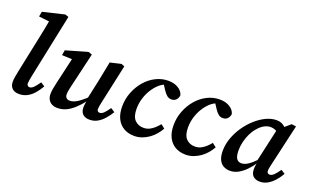

<svg xmlns="http://www.w3.org/2000/svg" viewBox="-80 -1148 2579 1579"><g transform="rotate(20 1209.5 -358.5)"><path d="M138 14Q98 14 77 -7Q56 -28 56 -64Q56 -85 60 -106.5Q64 -128 70 -160L132 -456Q143 -508 153 -558Q163 -608 172 -660L209 -627L76 -642L84 -686L273 -731L304 -721L186 -155Q182 -133 179.5 -118.5Q177 -104 177 -94Q177 -82 183.5 -75Q190 -68 201 -68Q217 -68 234.5 -84.5Q252 -101 278 -139L313 -116Q292 -79 266.5 -49.5Q241 -20 209 -3Q177 14 138 14Z M474 14Q445 14 424.5 3Q404 -8 393 -28Q382 -48 382 -74Q382 -99 387.5 -128Q393 -157 399 -182L457 -434L484 -403L362 -408L370 -453L559 -507L591 -496L522 -201Q518 -185 515 -170.5Q512 -156 510 -143.5Q508 -131 508 -119Q508 -99 519 -88Q530 -77 549 -77Q571 -77 593 -87Q615 -97 642 -118.5Q669 -140 705 -173L711 -125H687Q653 -82 619.5 -51Q586 -20 550.5 -3Q515 14 474 14ZM755 14Q716 14 695 -6.5Q674 -27 674 -67Q674 -81 676.5 -95.5Q679 -110 683 -129H677L716 -309Q725 -353 733.5 -397Q742 -441 751 -485L848 -507L875 -496L802 -159Q797 -139 794 -121Q791 -103 791 -92Q791 -81 797 -74.5Q803 -68 814 -68Q831 -68 848 -83.5Q865 -99 891 -137L927 -114Q906 -80 881 -51Q856 -22 825 -4Q794 14 755 14Z M1146 14Q1093 14 1053.5 -9Q1014 -32 992.5 -75.5Q971 -119 971 -181Q971 -247 994.5 -306.5Q1018 -366 1057.5 -411.5Q1097 -457 1148.5 -483Q1200 -509 1256 -509Q1294 -509 1321 -498.5Q1348 -488 1366 -470.5Q1384 -453 1390 -429Q1387 -406 1372 -389.5Q1357 -373 1330 -373Q1309 -373 1292 -386.5Q1275 -400 1259 -425L1220 -485H1273V-469H1241Q1214 -460 1187 -435Q1160 -410 1137.5 -373.5Q1115 -337 1102 -293.5Q1089 -250 1089 -203Q1089 -136 1118.5 -105.5Q1148 -75 1195 -75Q1222 -75 1244.5 -85.5Q1267 -96 1287 -114Q1307 -132 1325 -154L1359 -127Q1344 -100 1322.5 -74.5Q1301 -49 1273.5 -29.5Q1246 -10 1214 2Q1182 14 1146 14Z M1596 14Q1543 14 1503.5 -9Q1464 -32 1442.5 -75.5Q1421 -119 1421 -181Q1421 -247 1444.5 -306.5Q1468 -366 1507.5 -411.5Q1547 -457 1598.5 -483Q1650 -509 1706 -509Q1744 -509 1771 -498.5Q1798 -488 1816 -470.5Q1834 -453 1840 -429Q1837 -406 1822 -389.5Q1807 -373 1780 -373Q1759 -373 1742 -386.5Q1725 -400 1709 -425L1670 -485H1723V-469H1691Q1664 -460 1637 -435Q1610 -410 1587.5 -373.5Q1565 -337 1552 -293.5Q1539 -250 1539 -203Q1539 -136 1568.5 -105.5Q1598 -75 1645 -75Q1672 -75 1694.5 -85.5Q1717 -96 1737 -114Q1757 -132 1775 -154L1809 -127Q1794 -100 1772.5 -74.5Q1751 -49 1723.5 -29.5Q1696 -10 1664 2Q1632 14 1596 14Z M1984 14Q1953 14 1927.5 0.5Q1902 -13 1887.5 -43Q1873 -73 1873 -121Q1873 -177 1893 -233Q1913 -289 1947 -338.5Q1981 -388 2024 -426.5Q2067 -465 2113.5 -487Q2160 -509 2204 -509Q2229 -509 2247 -501.5Q2265 -494 2280.5 -479.5Q2296 -465 2312 -444L2267 -398Q2246 -418 2223.5 -428.5Q2201 -439 2176 -439Q2157 -439 2138 -431.5Q2119 -424 2101 -410Q2083 -396 2067 -376Q2045 -351 2028.5 -316.5Q2012 -282 2003 -244Q1994 -206 1994 -169Q1994 -120 2008.5 -98Q2023 -76 2051 -76Q2070 -76 2090.5 -85.5Q2111 -95 2137 -117.5Q2163 -140 2198 -179L2200 -127H2178Q2151 -86 2120 -54.5Q2089 -23 2055 -4.5Q2021 14 1984 14ZM2246 14Q2208 14 2186.5 -6Q2165 -26 2165 -68Q2165 -79 2166 -89Q2167 -99 2169 -108Q2171 -117 2173 -126L2164 -128L2237 -454L2257 -456L2331 -520L2371 -515L2289 -157Q2284 -135 2281 -120Q2278 -105 2278 -94Q2278 -82 2284 -75Q2290 -68 2302 -68Q2319 -68 2337.5 -85Q2356 -102 2381 -139L2416 -116Q2396 -81 2370 -51.5Q2344 -22 2313 -4Q2282 14 2246 14Z"/></g></svg>

Font: Source Serif 4 SemiBold
Style: Italic
Weight: 600
Italic angle: -12°
Designer: Frank Grießhammer
Foundry: Adobe Systems Incorporated
Version: Version 4.004;hotconv 1.0.116;makeotfexe 2.5.65601